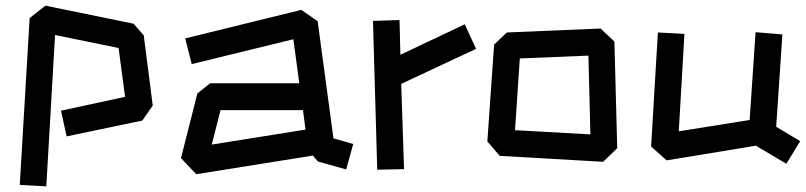

<svg xmlns="http://www.w3.org/2000/svg" viewBox="-20 -606 2854 680"><path d="M50 49 85 -542 141 -586 453 -522 489 -481 521 -232 484 -179 216 -123 196 -214 423 -263 400 -436 175 -482 144 54Z M1106 -34 1088 -55 675 11 621 -46 679 -275 724 -311H1040L1019 -467L659 -379L636 -470L1047 -571L1105 -531L1161 -116L1231 -96L1206 -6ZM1062 -147 1053 -216H761L730 -94Z M1301 -532 1395 -535 1398 -412 1626 -520 1666 -433 1401 -309 1411 -7 1316 -5Z M1750 -54 1706 -105 1730 -448 1775 -491 2107 -505 2156 -459 2166 -81 2116 -33ZM2071 -130 2064 -409 1821 -399 1804 -145Z M2657 -90 2341 -38 2286 -87 2310 -491 2404 -486 2384 -141 2635 -181 2656 -492 2751 -484 2729 -157 2814 -106 2765 -26Z"/></svg>

Font: ZCOOL KuaiLe
Style: Regular
Weight: 400
Designer: Lui Bingke
Foundry: ZCOOL
Version: Version 2.000